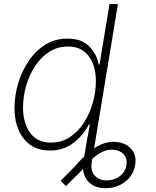

<svg xmlns="http://www.w3.org/2000/svg" viewBox="-20 -748 787 969"><path d="M512.7 201.7Q460 201.7 430.9 173.8Q401.9 146 398.9 103.5Q395 107.9 391.6 112.8L313 190.9L286.1 164.6L356.9 92.8Q382.3 63 405.3 41L421.9 -59.1H422.9L433.1 -119.1H428.2Q400.4 -65.4 350.8 -26.9Q301.3 11.7 232.4 11.7Q147.5 11.7 100.3 -47.6Q53.2 -106.9 53.2 -203.1Q53.2 -265.1 71.5 -326.9Q89.8 -388.7 124.3 -439.9Q158.7 -491.2 208.3 -522.2Q257.8 -553.2 320.3 -553.2Q392.1 -553.2 430.2 -514.4Q468.3 -475.6 478 -422.9H482.4L532.7 -727.5H575.2L459 -24.4L454.6 1Q503.9 -32.2 552.2 -32.2Q606.9 -32.2 638.9 0Q670.9 32.2 662.1 85Q653.3 137.2 611.3 169.4Q569.3 201.7 512.7 201.7ZM236.8 -28.3Q291 -28.3 333.3 -56.4Q375.5 -84.5 404.5 -130.4Q433.6 -176.3 448.7 -230.7Q463.9 -285.2 463.9 -338.4Q463.9 -416.5 427.7 -464.8Q391.6 -513.2 322.8 -513.2Q269.5 -513.2 227.5 -485.8Q185.5 -458.5 156.2 -413.1Q127 -367.7 111.6 -313.5Q96.2 -259.3 96.2 -205.6Q96.2 -127.4 131.8 -77.9Q167.5 -28.3 236.8 -28.3ZM445.8 53.7 442.9 71.8Q436 114.3 458.3 138.4Q480.5 162.6 519.5 162.6Q556.2 162.6 584.2 141.4Q612.3 120.1 618.2 85Q624 50.8 603 29.5Q582 8.3 546.9 7.3Q498.5 5.4 445.8 53.7Z"/></svg>

Font: Inter Extra Light
Style: Italic
Weight: 200
Italic angle: -9.39999°
Designer: Rasmus Andersson
Foundry: rsms
Version: Version 4.000;git-3c8e0fc